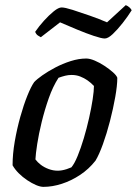

<svg xmlns="http://www.w3.org/2000/svg" viewBox="-20 -728 533 748"><path d="M149 0Q137 0 120.5 -7Q104 -14 86 -26Q68 -38 53 -53Q38 -68 29 -84Q29 -128 37.5 -177Q46 -226 59 -272.5Q72 -319 86.5 -355Q101 -391 113 -408Q123 -419 145 -434.5Q167 -450 195.5 -465Q224 -480 255.5 -490Q287 -500 316 -500Q330 -500 349 -492Q368 -484 387 -471.5Q406 -459 420 -446.5Q434 -434 437 -425Q437 -395 429 -350Q421 -305 408.5 -256.5Q396 -208 381 -166.5Q366 -125 352 -102Q326 -69 292 -46.5Q258 -24 221 -12Q184 0 149 0ZM205 -63Q213 -63 221.5 -64.5Q230 -66 239.5 -69Q249 -72 258 -76Q270 -90 282.5 -120.5Q295 -151 306.5 -189.5Q318 -228 327 -268Q336 -308 341 -341Q346 -374 346 -393Q335 -405 321.5 -414.5Q308 -424 292.5 -430Q277 -436 259 -436Q246 -436 234 -433Q222 -430 208 -425Q186 -391 170 -345.5Q154 -300 142.5 -253Q131 -206 125 -167Q119 -128 118 -107Q126 -96 139 -86Q152 -76 169.5 -69.5Q187 -63 205 -63ZM388 -578Q376 -578 346 -588Q316 -598 280 -613Q244 -628 214 -641L139 -583Q135 -585 128 -589.5Q121 -594 117 -604Q132 -626 151.5 -647.5Q171 -669 189.5 -684Q208 -699 220 -699Q233 -699 263 -689.5Q293 -680 330 -667Q367 -654 397 -641L470 -708Q478 -705 484.5 -699Q491 -693 493 -688Q478 -664 458 -638.5Q438 -613 419.5 -595.5Q401 -578 388 -578Z"/></svg>

Font: Texturina 12pt Medium
Style: Italic
Weight: 500
Italic angle: -11°
Designer: Guillermo Torres Carreño
Foundry: Omnibus-Type
Version: Version 1.002